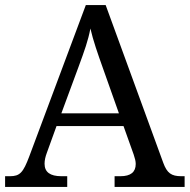

<svg xmlns="http://www.w3.org/2000/svg" viewBox="-20 -734 745 754"><path d="M244 0V-42H221C177 -42 155 -58 155 -91C155 -104 158 -118 164 -134L202 -239H465L505 -127C510 -112 513 -101 513 -90C513 -58 493 -42 453 -42H430V0H705V-42H692C653 -42 636 -54 621 -95L395 -714H317L95 -120C71 -56 58 -42 19 -42H0V0ZM289 -473C312 -536 326 -574 335 -622C346 -574 364 -523 385 -464L447 -289H221Z"/></svg>

Font: Liu Chibing Harmony Marks (Sposobin) Font
Style: Regular
Weight: 400
Designer: Liu Chibing
Foundry: Liu Chibing
Version: Version 1.003